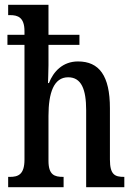

<svg xmlns="http://www.w3.org/2000/svg" viewBox="-20 -780 560 800"><path d="M14 0H245V-43H243C207 -43 182 -51 182 -110V-297C182 -393 204 -458 264 -458C319 -458 339 -408 339 -321V0H498V-43H496C459 -43 438 -52 438 -115V-329C438 -465 393 -524 305 -524C241 -524 202 -481 184 -434H180C180 -446 182 -479 182 -508V-593H311V-635H182V-760H14V-717H22C54 -717 82 -708 82 -650V-635H11V-593H82V-115C82 -52 55 -43 21 -43H14Z"/></svg>

Font: Noto Serif Khmer ExtraCondensed Medium
Style: Regular
Weight: 500
Width: 2
Designer: Danh Hong and the Monotype Design Team
Foundry: Monotype Imaging Inc.
Version: Version 2.004